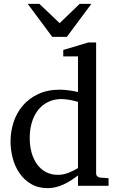

<svg xmlns="http://www.w3.org/2000/svg" viewBox="-20 -955 604 987"><path d="M380.9 -431.2Q374.5 -433.1 364.5 -435.8Q354.5 -438.5 343 -440.7Q331.5 -442.9 319.1 -444.3Q306.6 -445.8 295.9 -445.8Q258.8 -445.8 228.5 -431.4Q198.2 -417 177 -390.9Q155.8 -364.7 144.3 -327.6Q132.8 -290.5 132.8 -245.1Q132.8 -204.1 142.6 -169.7Q152.3 -135.3 170.9 -109.9Q189.5 -84.5 216.3 -70.3Q243.2 -56.2 277.8 -56.2Q293 -56.2 307.1 -59.3Q321.3 -62.5 334.5 -67.6Q347.7 -72.8 359.4 -78.9Q371.1 -85 380.9 -90.8ZM380.9 0V-53.2Q363.8 -40 345.5 -28.1Q327.1 -16.1 307.9 -7.3Q288.6 1.5 268.3 6.8Q248 12.2 226.1 12.2Q175.8 12.2 139.4 -9.5Q103 -31.2 79.6 -65.7Q56.2 -100.1 45.2 -142.8Q34.2 -185.5 34.2 -228Q34.2 -278.8 49.8 -326.9Q65.4 -375 97.2 -412.1Q128.9 -449.2 176.8 -471.7Q224.6 -494.1 289.1 -494.1Q300.8 -494.1 314.5 -492.7Q328.1 -491.2 341.1 -489.5Q354 -487.8 364.5 -485.6Q375 -483.4 380.9 -481.9V-665H305.2V-698.2L434.1 -736.8H474.1V-64Q474.1 -54.7 480 -48.8Q485.8 -43 495.1 -42L538.1 -39.1V0ZM323.7 -765.6H248.5L122.6 -935.1H182.6L286.6 -835.9L389.6 -935.1H449.7Z"/></svg>

Font: Charis SIL APac
Style: Regular
Weight: 400
Foundry: SIL International
Version: Version 5.000